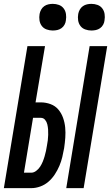

<svg xmlns="http://www.w3.org/2000/svg" viewBox="-33 -974 575 994"><path d="M310 0 431 -735H522L400 0ZM-13 0 109 -735H200L151 -444H178Q204 -444 228.5 -435Q253 -426 269 -407Q285 -388 293.5 -364Q302 -340 304.5 -314Q307 -288 305 -261Q303 -234 299 -207Q295 -184 289.5 -161Q284 -138 274.5 -115.5Q265 -93 251 -71.5Q237 -50 218 -33.5Q199 -17 175.5 -8.5Q152 0 129 0ZM91 -80H129Q142 -80 154.5 -89.5Q167 -99 175 -111.5Q183 -124 188.5 -137.5Q194 -151 198 -165Q202 -179 205 -192.5Q208 -206 210 -220Q213 -234 214.5 -248Q216 -262 216.5 -276Q217 -290 216 -303.5Q215 -317 212 -330Q209 -343 200.5 -353.5Q192 -364 178 -364H138ZM440 -816Q424 -816 408.5 -821.5Q393 -827 383.5 -839.5Q374 -852 371.5 -868.5Q369 -885 372 -902Q374 -913 380 -924Q386 -935 396 -942Q406 -949 417.5 -951.5Q429 -954 440 -954Q457 -954 472 -948.5Q487 -943 496.5 -930.5Q506 -918 508.5 -901.5Q511 -885 508 -868Q507 -857 501 -846Q495 -835 485 -828Q475 -821 463.5 -818.5Q452 -816 440 -816ZM240 -816Q224 -816 208.5 -821.5Q193 -827 183.5 -839.5Q174 -852 171.5 -868.5Q169 -885 172 -902Q174 -913 180 -924Q186 -935 196 -942Q206 -949 217.5 -951.5Q229 -954 240 -954Q257 -954 272 -948.5Q287 -943 296.5 -930.5Q306 -918 308.5 -901.5Q311 -885 308 -868Q307 -857 301 -846Q295 -835 285 -828Q275 -821 263.5 -818.5Q252 -816 240 -816Z"/></svg>

Font: Iosevka Curly Medium Oblique
Style: Regular
Weight: 500
Italic angle: -9°
Monospace: yes
Designer: Belleve Invis
Foundry: Belleve Invis
Version: Version 11.1.0; ttfautohint (v1.8.3)